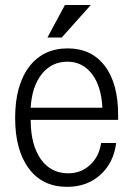

<svg xmlns="http://www.w3.org/2000/svg" viewBox="-20 -723 540 761"><path d="M101.6 -295.9Q106.4 -380.9 146.5 -430.7Q185.5 -478.5 247.1 -478.5Q306.6 -478.5 343.8 -430.7Q381.8 -381.8 385.7 -295.9ZM101.6 -248H448.2V-267.6Q448.2 -393.6 394.5 -462.9Q341.8 -531.2 248 -531.2Q152.3 -531.2 96.7 -460Q40 -385.7 40 -255.9Q40 -127 94.7 -54.7Q148.4 17.6 246.1 17.6Q325.2 17.6 377.9 -30.3Q430.7 -78.1 440.4 -156.2H380.9Q372.1 -100.6 335.9 -68.4Q300.8 -36.1 250 -36.1Q182.6 -36.1 142.6 -90.8Q101.6 -148.4 101.6 -248ZM339.8 -703.1H237.3L168 -574.2H224.6Z"/></svg>

Font: DotumChe
Style: Regular
Weight: 400
Monospace: yes
Version: Version 2.21